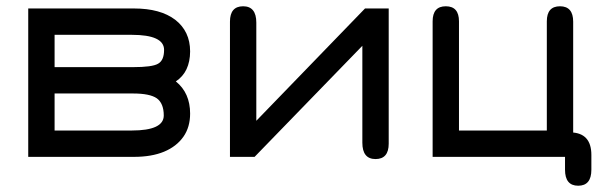

<svg xmlns="http://www.w3.org/2000/svg" viewBox="-20 -494 1935 612"><path d="M407 6C407 6 407 6 407 6C444.5 6 476.5 0.5 503 -10.5C529.5 -21.5 550 -37.5 564.5 -58C579 -78.5 586 -103.5 586 -132C586 -132 586 -132 586 -132C586 -175.5 571 -210 540.5 -234.5C540.5 -234.5 540.5 -234.5 540.5 -234.5C555.5 -244.5 567 -257.5 574.5 -273.5C582 -289.5 586 -308.5 586 -330C586 -330 586 -330 586 -330C586 -373 570 -406.5 538.5 -431C507 -455 463 -467 407 -467C407 -467 70 -467 70 -467C70 -467 70 6 70 6C70 6 407 6 407 6ZM154 -196C154 -196 404 -196 404 -196C404 -196 404 -196 404 -196C439.5 -196 465 -191 480 -180.5C494.5 -170 502 -151.5 502 -126C502 -126 502 -126 502 -126C502 -94 468 -78 400 -78C400 -78 154 -78 154 -78C154 -78 154 -196 154 -196ZM154 -383C154 -383 400 -383 400 -383C400 -383 400 -383 400 -383C468.5 -383 503 -367 503 -335C503 -335 503 -335 503 -335C503 -312.5 496.5 -298 484 -291C471.5 -283.5 444.5 -280 404 -280C404 -280 154 -280 154 -280C154 -280 154 -383 154 -383Z M1177 13C1205 13 1219 -3.5 1219 -36C1219 -36 1219 -467 1219 -467C1219 -467 1143.5 -467 1143.5 -467C1143.5 -467 797 -109 797 -109C797 -109 797 -422 797 -422C797 -422 797 -422 797 -422C797 -456.5 783 -474 755 -474C755 -474 755 -474 755 -474C727 -474 713 -457.5 713 -425C713 -425 713 6 713 6C713 6 791.5 6 791.5 6C791.5 6 1135 -348 1135 -348C1135 -348 1135 -39 1135 -39C1135 -39 1135 -39 1135 -39C1135 -4.5 1149 13 1177 13C1177 13 1177 13 1177 13Z M1823 98C1851 98 1865 81 1865 47C1865 47 1865 0 1865 0C1865 0 1865 0 1865 0C1865 -47 1843 -71 1799 -72C1799 -72 1776 -72 1776 -72C1776 -72 1807 -34 1807 -34C1807 -34 1807 -425 1807 -425C1807 -425 1807 -425 1807 -425C1807 -457.5 1793 -474 1765 -474C1765 -474 1765 -474 1765 -474C1737 -474 1723 -458 1723 -426C1723 -426 1723 -78 1723 -78C1723 -78 1443 -78 1443 -78C1443 -78 1443 -426 1443 -426C1443 -426 1443 -426 1443 -426C1443 -458 1429 -474 1401 -474C1401 -474 1401 -474 1401 -474C1373 -474 1359 -458 1359 -426C1359 -426 1359 6 1359 6C1359 6 1781 6 1781 6C1781 6 1781 47 1781 47C1781 47 1781 47 1781 47C1781 81 1795 98 1823 98C1823 98 1823 98 1823 98Z"/></svg>

Font: Jura-Fortis-Bold
Style: Bold
Weight: 500
Designer: Daniel Johnson, Alexei Vanyashin, Mirko Velimirovic
Foundry: Daniel Johnson
Version: ""